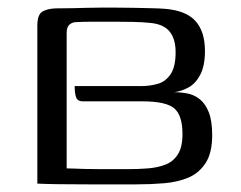

<svg xmlns="http://www.w3.org/2000/svg" viewBox="-20 -482 633 504"><path d="M336 2Q267 2 216.5 2Q166 2 132.5 1.5Q99 1 78 0V-414Q78 -443 90.5 -451Q103 -459 125 -460Q149 -460 170 -460.5Q191 -461 209 -461.5Q227 -462 245 -462Q263 -462 283 -462Q306 -462 330 -461.5Q354 -461 376 -460.5Q398 -460 411 -459Q467 -455 492.5 -427.5Q518 -400 518 -348Q518 -309 505.5 -285.5Q493 -262 474 -252Q455 -242 437 -240Q455 -240 472.5 -236.5Q490 -233 504.5 -221.5Q519 -210 528 -187.5Q537 -165 537 -127Q537 -81 520 -54.5Q503 -28 475 -16Q447 -4 411 -1Q375 2 336 2ZM316 -38Q343 -38 368.5 -40Q394 -42 414.5 -50Q435 -58 447 -77Q459 -96 459 -130Q459 -179 437.5 -197.5Q416 -216 353 -216H197Q184 -216 180 -226Q176 -236 176 -256H350Q374 -256 394.5 -262Q415 -268 428 -287.5Q441 -307 441 -345Q441 -380 425 -399.5Q409 -419 373 -422Q353 -424 329 -424.5Q305 -425 282 -425Q252 -425 225.5 -425Q199 -425 181 -424Q170 -424 162.5 -417.5Q155 -411 155 -396V-40Q162 -40 173.5 -39.5Q185 -39 202.5 -38.5Q220 -38 247.5 -38Q275 -38 316 -38Z"/></svg>

Font: Genos Thin
Style: Regular
Weight: 400
Version: Version 1.010